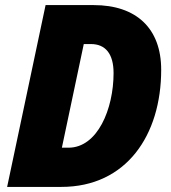

<svg xmlns="http://www.w3.org/2000/svg" viewBox="-20 -734 672 754"><path d="M8 0H221C476 0 613 -203 613 -460C613 -623 515 -714 348 -714H159ZM249 -154H223L309 -561H337C394 -561 426 -523 426 -447C426 -306 363 -154 249 -154Z"/></svg>

Font: Noto Sans SemiCondensed Black
Style: Italic
Weight: 900
Width: 4
Italic angle: -12°
Designer: Monotype Design Team
Foundry: Monotype Imaging Inc.
Version: Version 2.013